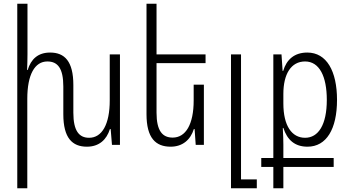

<svg xmlns="http://www.w3.org/2000/svg" viewBox="-20 -780 1884 1034"><path d="M571 -487V-239C571 -110 529 -38 460 -38C406 -38 375 -75 375 -173V-322C375 -450 328 -497 250 -497C185 -497 147 -462 129 -403H126C127 -432 128 -459 128 -487V-760H73V234H127V-248C127 -378 167 -449 235 -449C291 -449 321 -412 321 -314V-165C321 -37 369 10 448 10C513 10 554 -27 572 -85H576L583 0H626V-487Z M1078 -324H1023V-239C1023 -110 980 -39 910 -39C855 -39 823 -75 823 -173V-440H1087V-487H823V-760H769V-165C769 -37 818 10 899 10C963 10 1006 -27 1024 -85H1028L1034 0H1078Z M1224 234H1363V186H1278V-487H1224Z M1452 234H1506V119H1777V71H1506V-1C1506 -23 1505 -55 1503 -91H1506C1527 -26 1568 10 1636 10C1738 10 1795 -85 1795 -242C1795 -397 1739 -497 1635 -497C1565 -497 1523 -459 1505 -398H1502L1496 -487H1452V71H1387V119H1452ZM1623 -38C1552 -38 1506 -102 1506 -223V-274C1506 -382 1548 -449 1623 -449C1700 -449 1740 -369 1740 -242C1740 -107 1694 -38 1623 -38Z"/></svg>

Font: Noto Sans Armenian Condensed Light
Style: Regular
Weight: 300
Width: 3
Designer: Monotype Design Team
Foundry: Monotype Imaging Inc.
Version: Version 2.008